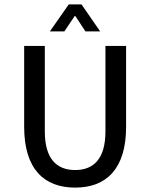

<svg xmlns="http://www.w3.org/2000/svg" viewBox="-20 -842 684 874"><path d="M90 -265C90 -73 180 12 322 12C464 12 554 -73 554 -265V-633H460V-244C460 -120 407 -68 322 -68C237 -68 184 -120 184 -244V-633H90V-265ZM293 -822 207 -699H273L320 -769H323L369 -699H436L351 -822H293Z"/></svg>

Font: Tajawal Medium
Style: Regular
Weight: 500
Designer: Boutros Fonts
Foundry: Created by Boutros International 2017
Version: Version 1.700